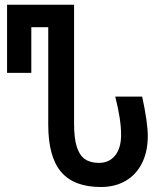

<svg xmlns="http://www.w3.org/2000/svg" viewBox="-20 -750 640 788"><path d="M178 -238.5V-638.5H108.5V-451H9V-730.5H284V-242Q284 -182.5 295.2 -147.2Q306.5 -112 328.8 -96.8Q351 -81.5 386 -81.5Q428.5 -81.5 452.8 -112.2Q477 -143 477 -196.5Q477 -228.5 471.2 -266.2Q465.5 -304 453 -353.5H563.5Q586.5 -247 586.5 -192Q586.5 -128 563 -80.8Q539.5 -33.5 496 -8Q452.5 17.5 394 17.5Q283 17.5 230.5 -44.8Q178 -107 178 -238.5Z"/></svg>

Font: JuliaMono Medium
Style: Regular
Weight: 500
Monospace: yes
Designer: cormullion
Foundry: corm
Version: Version 0.054; ttfautohint (v1.8.4)